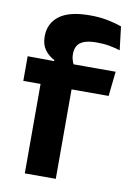

<svg xmlns="http://www.w3.org/2000/svg" viewBox="-79 -727 538 778"><g transform="rotate(10 190.0 -338.0)"><path d="M228.5 -676.5Q267.5 -676.5 300.5 -670Q333.5 -663.5 359 -654L370.5 -558Q349 -564.5 325.8 -568.8Q302.5 -573 274.5 -573Q241 -573 221.8 -565.5Q202.5 -558 194.5 -544Q186.5 -530 186.5 -511V-509.5Q186.5 -496 190.5 -484Q194.5 -472 200 -462.5L116.5 -459.5V-473Q93.5 -484 77.5 -505.5Q61.5 -527 61.5 -559V-561.5Q61.5 -614.5 102.2 -645.5Q143 -676.5 228.5 -676.5ZM206 0H78.5V-433H206ZM358.5 -368H7.5V-469.5L131.5 -468.5L181.5 -469.5H369.5Z"/></g></svg>

Font: Anek Devanagari SemiBold
Style: Regular
Weight: 600
Designer: Kailash Malviya (Devanagari) & Yesha Goshar (Latin)
Foundry: Ek Type
Version: Version 1.003